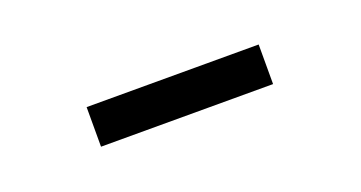

<svg xmlns="http://www.w3.org/2000/svg" viewBox="-22 -722 445 237"><g transform="rotate(-20 200.0 -604.0)"><path d="M87 -578H313V-630H87Z"/></g></svg>

Font: Source Serif 4 48pt
Style: Regular
Weight: 400
Designer: Frank Grie√ühammer
Foundry: Adobe Systems Incorporated
Version: Version 4.004;hotconv 1.0.116;makeotfexe 2.5.65601